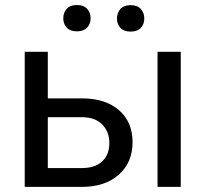

<svg xmlns="http://www.w3.org/2000/svg" viewBox="-20 -731 816 751"><path d="M167 -346.2H304.2Q394 -345.2 446.3 -299.3Q498.5 -253.4 498.5 -174.8Q498.5 -95.7 444.8 -47.9Q391.1 0 300.3 0H76.7V-528.3H167ZM167 -272.5V-73.7H301.3Q352.1 -73.7 379.9 -99.9Q407.7 -126 407.7 -171.4Q407.7 -215.3 380.6 -243.4Q353.5 -271.5 304.7 -272.5ZM687 0H596.2V-528.3H687ZM227.5 -659.7Q227.5 -681.6 241 -696.5Q254.4 -711.4 280.8 -711.4Q307.1 -711.4 320.8 -696.5Q334.5 -681.6 334.5 -659.7Q334.5 -637.7 320.8 -623Q307.1 -608.4 280.8 -608.4Q254.4 -608.4 241 -623Q227.5 -637.7 227.5 -659.7ZM437.5 -658.7Q437.5 -680.7 450.9 -695.8Q464.4 -710.9 490.7 -710.9Q517.1 -710.9 530.8 -695.8Q544.4 -680.7 544.4 -658.7Q544.4 -636.7 530.8 -622.1Q517.1 -607.4 490.7 -607.4Q464.4 -607.4 450.9 -622.1Q437.5 -636.7 437.5 -658.7Z"/></svg>

Font: Roboto-ThirdPerson-AD3FC
Style: ThirdPerson-AD3FC
Weight: 400
Designer: Google
Version: Version 2.137; 2017